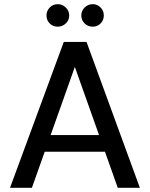

<svg xmlns="http://www.w3.org/2000/svg" viewBox="-20 -901 719 921"><path d="M28 0 286 -700H395L651 0H545L339 -580L133 0ZM145 -173 172 -253H502L529 -173ZM257 -773Q234 -773 218.5 -788.5Q203 -804 203 -827Q203 -849 218.5 -865Q234 -881 257 -881Q279 -881 295.5 -865Q312 -849 312 -827Q312 -804 295.5 -788.5Q279 -773 257 -773ZM425 -773Q402 -773 386 -788.5Q370 -804 370 -827Q370 -849 386 -865Q402 -881 425 -881Q447 -881 462.5 -865Q478 -849 478 -827Q478 -804 462.5 -788.5Q447 -773 425 -773Z"/></svg>

Font: DM Sans 12pt Medium
Style: Regular
Weight: 500
Version: Version 4.004;gftools[0.9.30]